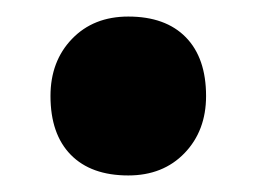

<svg xmlns="http://www.w3.org/2000/svg" viewBox="-20 -201 310 232"><path d="M135 11Q90 11 65.5 -14Q41 -39 41 -85Q41 -127 67 -154Q93 -181 135 -181Q180 -181 204.5 -156Q229 -131 229 -85Q229 -43 203 -16Q177 11 135 11Z"/></svg>

Font: Lexend ExtraBold
Style: Regular
Weight: 800
Designer: Bonnie Shaver-Troup, Thomas Jockin
Foundry: Lexend
Version: Version 1.007; ttfautohint (v1.8.3)